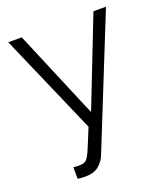

<svg xmlns="http://www.w3.org/2000/svg" viewBox="-137 -617 815 936"><g transform="rotate(-20 271.0 -149.0)"><path d="M105 160Q113 161 120.5 161.5Q128 162 135 162Q153 162 163.5 157Q174 152 184 135Q194 118 206.5 86Q219 54 242 0L15 -521H85L278 -63L457 -521H522L252 151Q241 180 215.5 201.5Q190 223 146 223Q136 223 127 222.5Q118 222 105 220Z"/></g></svg>

Font: Oxford Sans
Style: Regular
Weight: 400
Designer: Matt McInerney, Pablo Impallari, Rodrigo Fuenzalida
Foundry: Matt McInerney, Pablo Impallari, Rodrigo Fuenzalida
Version: Version 3.000g; ttfautohint (v1.5) -l 8 -r 28 -G 28 -x 14 -D